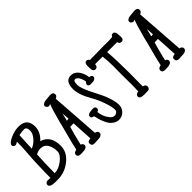

<svg xmlns="http://www.w3.org/2000/svg" viewBox="22 -1208 1800 1800"><g transform="rotate(-45 922.0 -308.0)"><path d="M205 -619Q317 -619 317 -509Q317 -436 253 -378Q359 -347 359 -211Q359 -130 288.5 -71Q218 -12 131 -7Q116 -7 104 -6.5Q92 -6 90 -6Q10 -6 10 -40Q10 -52 18.5 -60.5Q27 -69 39 -69Q56 -69 63 -68Q75 -66 77 -66V-73Q77 -141 80 -210Q80 -216 80.5 -232Q81 -248 81 -255Q82 -297 88 -376Q88 -378 88.5 -380Q89 -382 89 -384Q95 -464 95 -529L77 -519Q70 -515 62 -515Q53 -515 45 -521.5Q37 -528 35 -537Q35 -566 93.5 -592.5Q152 -619 205 -619ZM162 -557 155 -555Q154 -527 151 -469.5Q148 -412 147 -385Q187 -399 221.5 -438Q256 -477 256 -516Q256 -564 224 -564Q189 -564 162 -557ZM137 -92V-70Q189 -70 244.5 -112.5Q300 -155 300 -197Q300 -252 276.5 -290.5Q253 -329 202 -329Q178 -329 144 -312Q137 -183 137 -92Z M496 -322 507 -369Q513 -388 523.5 -427.5Q534 -467 543.5 -498.5Q553 -530 564 -559Q546 -552 545 -552Q535 -552 525 -560.5Q515 -569 515 -580Q515 -594 527.5 -602Q540 -610 552.5 -612Q565 -614 589 -616H593Q594 -616 596 -616.5Q598 -617 606 -617.5Q614 -618 626 -619Q664 -619 664 -588Q664 -567 637 -557L671 -71Q703 -65 703 -40Q703 -26 690.5 -17Q678 -8 664 -7Q606 -3 598 -3Q564 -3 564 -34Q564 -51 574 -56.5Q584 -62 604 -65L592 -276Q583 -275 569 -275H547Q522 -192 509 -134L498 -87Q522 -79 522 -58Q522 -23 451 -23H434Q398 -23 398 -52Q398 -77 436 -83Q442 -121 479 -258ZM590 -340 584 -414Q566 -344 565 -337Z M1002 -477H1011Q1031 -473 1034 -455Q1034 -439 1021.5 -431Q1009 -423 997.5 -422Q986 -421 964 -421Q942 -421 936 -439Q936 -460 952 -470Q934 -558 892 -558Q871 -558 871 -506Q871 -458 934 -338Q961 -285 974.5 -256Q988 -227 1002.5 -180Q1017 -133 1017 -97Q1017 -55 988.5 -26Q960 3 920 3Q892 3 869 -10.5Q846 -24 832 -42Q818 -60 805.5 -89Q793 -118 788 -136.5Q783 -155 776 -182L775 -187Q744 -189 744 -213Q744 -225 754.5 -232Q765 -239 775 -241Q785 -243 803 -244Q812 -244 816 -245Q848 -245 848 -220Q848 -198 825 -193Q827 -168 837.5 -137.5Q848 -107 869.5 -80Q891 -53 916 -53Q932 -53 945 -64Q958 -75 958 -90Q958 -130 934 -198.5Q910 -267 879 -321Q815 -430 815 -505Q815 -612 890 -612Q938 -612 967.5 -570.5Q997 -529 1002 -477Z M1420 -592 1424 -598Q1429 -612 1449 -612Q1462 -612 1469 -601Q1476 -590 1477 -579Q1478 -568 1479 -547Q1479 -544 1479.5 -538Q1480 -532 1480 -530Q1480 -501 1455 -497Q1437 -497 1430 -503.5Q1423 -510 1419 -525H1287Q1297 -405 1297 -238Q1297 -225 1296.5 -198.5Q1296 -172 1296 -158V-61L1305 -59Q1315 -57 1321.5 -48.5Q1328 -40 1328 -30Q1328 -17 1320.5 -7.5Q1313 2 1300 2H1279Q1275 2 1266.5 2.5Q1258 3 1253 3Q1195 3 1195 -26Q1195 -40 1206 -49Q1217 -58 1232 -58Q1235 -103 1235 -159Q1235 -170 1234.5 -191Q1234 -212 1234 -222V-334Q1234 -342 1234.5 -359Q1235 -376 1235 -385Q1235 -462 1227 -525H1127Q1125 -488 1097 -488Q1065 -488 1065 -534V-571Q1065 -583 1071.5 -594.5Q1078 -606 1093 -606Q1110 -606 1121 -587Q1179 -587 1210 -588Q1276 -590 1307 -590Q1312 -590 1321 -589.5Q1330 -589 1334 -589H1362Q1392 -589 1420 -592Z M1615 -322 1626 -369Q1632 -388 1642.5 -427.5Q1653 -467 1662.5 -498.5Q1672 -530 1683 -559Q1665 -552 1664 -552Q1654 -552 1644 -560.5Q1634 -569 1634 -580Q1634 -594 1646.5 -602Q1659 -610 1671.5 -612Q1684 -614 1708 -616H1712Q1713 -616 1715 -616.5Q1717 -617 1725 -617.5Q1733 -618 1745 -619Q1783 -619 1783 -588Q1783 -567 1756 -557L1790 -71Q1822 -65 1822 -40Q1822 -26 1809.5 -17Q1797 -8 1783 -7Q1725 -3 1717 -3Q1683 -3 1683 -34Q1683 -51 1693 -56.5Q1703 -62 1723 -65L1711 -276Q1702 -275 1688 -275H1666Q1641 -192 1628 -134L1617 -87Q1641 -79 1641 -58Q1641 -23 1570 -23H1553Q1517 -23 1517 -52Q1517 -77 1555 -83Q1561 -121 1598 -258ZM1709 -340 1703 -414Q1685 -344 1684 -337Z"/></g></svg>

Font: Because We Build
Style: Regular
Weight: 400
Designer: Liz Wetzel, Aaron Williamson, Russ McMullin
Foundry: Red Hat
Version: Version 1.000